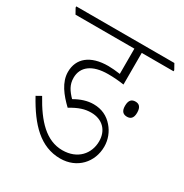

<svg xmlns="http://www.w3.org/2000/svg" viewBox="-170 -736 799 836"><g transform="rotate(30 230.0 -317.5)"><path d="M246 -13C330 -13 387 -75 387 -154C387 -189 374 -222 352 -247C328 -275 296 -291 255 -291C224 -291 193 -281 162 -263C137 -289 121 -312 121 -347C121 -402 164 -436 244 -436C271 -436 297 -434 324 -430V-589H484V-595L469 -622H-24V-616L-9 -589H287V-462C266 -465 245 -467 227 -467C137 -467 87 -425 87 -357C87 -305 123 -260 164 -221C204 -245 232 -254 264 -254C320 -254 356 -218 356 -163C356 -100 312 -49 236 -49C155 -49 96 -112 42 -210L17 -196C78 -85 146 -13 246 -13ZM407 -316C424 -316 437 -325 437 -353C437 -383 424 -392 407 -392C389 -392 376 -383 376 -353C376 -325 389 -316 407 -316Z"/></g></svg>

Font: Noto Serif Devanagari Condensed ExtraLight
Style: Regular
Weight: 200
Width: 3
Designer: Universal Thirst, Indian Type Foundry and the Monotype Design Team
Foundry: Monotype Imaging Inc.
Version: Version 2.004